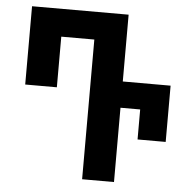

<svg xmlns="http://www.w3.org/2000/svg" viewBox="-51 -765 803 816"><g transform="rotate(5 350.0 -357.0)"><path d="M329 0H465V-317H549V-189H669V-429H465V-714H53V-380H188V-596H329Z"/></g></svg>

Font: Noto Sans Georgian ExtraCondensed Bold
Style: Regular
Weight: 700
Width: 2
Designer: Monotype Design Team, Akaki Razmadze
Foundry: Google LLC
Version: Version 2.005